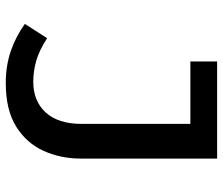

<svg xmlns="http://www.w3.org/2000/svg" viewBox="-73 -675 761 655"><g transform="rotate(90 307.5 -347.5)"><path d="M521 -707.7V-242.6Q521 -174.4 494.9 -116.2Q468.7 -57.9 412.1 -22.3Q355.4 13.3 263.1 13.3Q204.6 13.3 154.9 -3.6Q105.1 -20.5 61.5 -51.8L110.3 -127.7Q152.3 -100.5 187.9 -90.5Q223.6 -80.5 258.5 -80.5Q325.1 -80.5 363.8 -123.1Q402.6 -165.6 402.6 -245.1V-616.4H189.7V-707.7Z"/></g></svg>

Font: Fira Code Medium
Style: Regular
Weight: 500
Designer: Carrois Corporate, Edenspiekermann AG, Nikita Prokopov
Foundry: Carrois Corporate, Edenspiekermann AG, Nikita Prokopov
Version: Version 6.002